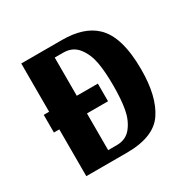

<svg xmlns="http://www.w3.org/2000/svg" viewBox="-103 -507 598 604"><g transform="rotate(-30 195.5 -204.5)"><path d="M46.3 -409.3V-234H26.7V-169.9H46.3V0H194Q291.8 0 327.8 -53.4Q363.9 -106.8 363.9 -204.6Q363.9 -323.8 314.9 -370.1Q274 -409.3 194 -409.3ZM146.8 -36.5V-169.9H223.3V-234H146.8V-372.8H177.9Q211.7 -372.8 230.9 -348.3Q250 -323.8 256.2 -289.6Q262.5 -255.3 262.5 -204.6Q262.5 -153.9 256.2 -119.7Q250 -85.4 230.9 -60.9Q211.7 -36.5 177.9 -36.5Z"/></g></svg>

Font: Gidugu
Style: Regular
Weight: 400
Designer: Purushoth Kumar Guthula
Foundry: Silicon Andhra, USA.
Version: Version 1.0.5; ttfautohint (v1.2.25-373a) -l 7 -r 28 -G 50 -